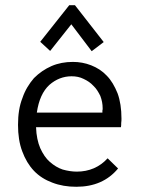

<svg xmlns="http://www.w3.org/2000/svg" viewBox="-20 -705 540 735"><path d="M259 -468C230 -468 202 -463 177 -452C152 -441 130 -426 110 -406C92 -385 76 -360 66 -330C54 -300 49 -266 49 -227C49 -189 54 -155 65 -126C76 -96 91 -71 110 -51C129 -31 153 -16 180 -6C208 5 239 10 272 10C340 10 393 -13 432 -60L392 -99C361 -65 321 -48 274 -48C256 -48 238 -51 220 -56C202 -62 186 -72 171 -85C156 -98 144 -116 134 -138C125 -159 119 -186 118 -218H443C444 -223 444 -229 444 -234C445 -240 445 -246 445 -251C445 -288 440 -321 430 -348C419 -375 406 -398 388 -416C372 -433 352 -446 329 -455C306 -464 283 -468 259 -468ZM121 -274C128 -322 144 -357 169 -380C194 -402 223 -413 254 -413C271 -413 286 -410 300 -403C315 -396 327 -388 338 -376C349 -366 357 -352 364 -338C370 -322 373 -307 373 -290C373 -287 373 -284 372 -282V-274ZM134 -545 172 -510 253 -612 331 -509 377 -544 267 -685H245Z"/></svg>

Font: Inconsolatazi4
Style: Regular
Weight: 400
Designer: Raph Levien, Kirill Tkachev
Foundry: Cyreal
Version: Version 1.013